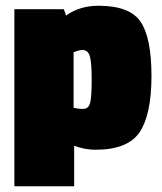

<svg xmlns="http://www.w3.org/2000/svg" viewBox="-20 -511 562 668"><path d="M312 10Q275 10 238 -4V137H30V-479H202L210 -457Q257 -491 323 -491Q431 -491 469 -435.5Q507 -380 507 -246.5Q507 -113 466 -51.5Q425 10 312 10ZM267 -337Q254 -337 236 -329V-136Q254 -132 268 -132Q289 -132 294 -154.5Q299 -177 299 -233.5Q299 -290 293 -313.5Q287 -337 267 -337Z"/></svg>

Font: Passion One
Style: Bold
Weight: 700
Designer: Alejandro Lo Celso
Foundry: Fontstage
Version: Version 1.002